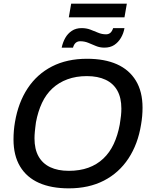

<svg xmlns="http://www.w3.org/2000/svg" viewBox="-20 -1020 825 1052"><path d="M357 12Q261 12 193.5 -18Q126 -48 90 -108Q54 -168 54 -256Q54 -281 56 -304.5Q58 -328 62 -351Q80 -458 131.5 -536Q183 -614 265 -656Q347 -698 457 -698Q553 -698 620.5 -668Q688 -638 724.5 -578Q761 -518 761 -430Q761 -407 759 -384Q757 -361 753 -338Q736 -231 684 -152Q632 -73 549.5 -30.5Q467 12 357 12ZM357 -84Q417 -84 464 -101Q511 -118 546 -151Q581 -184 603 -231Q625 -278 636 -337Q638 -352 640 -364.5Q642 -377 643 -387Q644 -397 644.5 -406.5Q645 -416 645 -425Q645 -484 623 -523.5Q601 -563 558.5 -583Q516 -603 456 -603Q397 -603 349.5 -585.5Q302 -568 267 -535.5Q232 -503 210 -456Q188 -409 177 -350Q175 -335 173.5 -322.5Q172 -310 171 -299.5Q170 -289 169.5 -280Q169 -271 169 -262Q169 -203 191 -163.5Q213 -124 255 -104Q297 -84 357 -84ZM318 -759Q324 -788 337.5 -812Q351 -836 373.5 -851Q396 -866 427 -866Q453 -866 474.5 -858Q496 -850 517 -841Q538 -832 561 -832Q575 -832 584.5 -840Q594 -848 600 -866H662Q657 -837 642.5 -812.5Q628 -788 606 -773.5Q584 -759 552 -759Q527 -759 505.5 -768Q484 -777 463.5 -785.5Q443 -794 419 -794Q405 -794 395 -785.5Q385 -777 380 -759ZM357 -925 370 -1000H675L662 -925Z"/></svg>

Font: Archivo SemiBold Medium
Style: Italic
Weight: 500
Italic angle: -10°
Version: Version 2.001